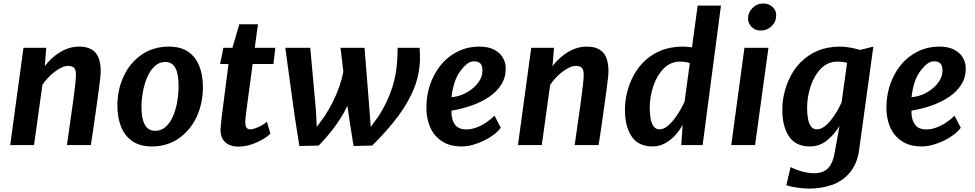

<svg xmlns="http://www.w3.org/2000/svg" viewBox="-20 -831 5584 1100"><path d="M38.5 0 114.5 -557H245L236.5 -452Q275.5 -503.5 327 -533.8Q378.5 -564 434 -564Q495 -564 526 -530.5Q557 -497 557 -420Q557 -408.5 554.2 -383Q551.5 -357.5 546.8 -323Q542 -288.5 537 -250.5Q535.5 -239 532.5 -218.5Q529.5 -198 525.8 -171.2Q522 -144.5 517.8 -114.8Q513.5 -85 509 -55.8Q504.5 -26.5 500.5 0H363.5Q368 -30 373.2 -68.2Q378.5 -106.5 385 -152Q391.5 -197.5 399 -250Q406.5 -307 410.8 -344Q415 -381 415 -401Q415.5 -431 404.8 -442.2Q394 -453.5 370 -453.5Q353.5 -453.5 333.2 -444.2Q313 -435 292.5 -419.2Q272 -403.5 254 -384.2Q236 -365 223 -345L175 0Z M849.5 8Q783.5 8 739.8 -21.2Q696 -50.5 674.2 -103.5Q652.5 -156.5 652.5 -226.5Q652.5 -316 688.5 -394Q724 -471 791.2 -517.5Q858.5 -564 948 -564Q1014 -564 1057 -535.2Q1100 -506.5 1121.2 -454.2Q1142.5 -402 1142.5 -330.5Q1142.5 -241.5 1107.5 -163.5Q1072 -86 1005.5 -39Q939 8 849.5 8ZM869 -81.5Q904.5 -81.5 930 -105Q955.5 -128.5 971.8 -166.5Q988 -204.5 995.5 -249.5Q1003 -294.5 1003 -337.5Q1003 -379.5 996 -410.5Q989 -441.5 972.2 -458.8Q955.5 -476 927.5 -476Q891.5 -476 865.5 -451.2Q839.5 -426.5 823 -387.5Q806.5 -348.5 798.5 -303.2Q790.5 -258 790.5 -217Q790.5 -150.5 810 -116Q829.5 -81.5 869 -81.5Z M1346 9Q1299.5 9 1271.5 -15.2Q1243.5 -39.5 1243.5 -87.5Q1243.5 -93.5 1244.8 -106.5Q1246 -119.5 1247.5 -136.5Q1249 -153.5 1251.5 -171L1289 -464.5H1241L1260 -557H1311.5L1351 -692H1458L1439.5 -557H1557.5L1546.5 -464.5H1427.5Q1417 -385.5 1409.5 -330Q1402 -274.5 1397 -238Q1392 -201.5 1389.5 -180.2Q1387 -159 1386 -148Q1385 -137 1385 -131.5Q1385 -112.5 1391.2 -101.2Q1397.5 -90 1415.5 -90Q1426 -90 1444 -96.5Q1462 -103 1480 -113.2Q1498 -123.5 1509.5 -133.5L1529 -65Q1510 -46.5 1480.2 -29.8Q1450.5 -13 1415.5 -2Q1380.5 9 1346 9Z M1695 5.5 1667 -174 1614.5 -557H1757.5L1789.5 -205L1795 -104L1841 -167Q1866.5 -207 1887.2 -248.2Q1908 -289.5 1923.2 -332.8Q1938.5 -376 1947 -421L1931 -557H2068.5L2096.5 -205L2104 -104L2149 -165.5Q2174.5 -205.5 2193.5 -245Q2212.5 -284.5 2226.2 -326.5Q2240 -368.5 2248 -416.5Q2253.5 -449 2255.8 -488.8Q2258 -528.5 2258 -557H2384Q2384.5 -546.5 2385.5 -528Q2386.5 -509.5 2386 -489Q2384 -407 2353.8 -328.8Q2323.5 -250.5 2263.8 -169.2Q2204 -88 2112.5 3L2005.5 5.5L1982 -144L1970.5 -224.5Q1951.5 -185.5 1929 -150Q1906.5 -114.5 1876.8 -77.2Q1847 -40 1806 3Z M2625 8Q2555.5 8 2511 -22.5Q2465 -53.5 2443.8 -103.8Q2422.5 -154 2423 -213.5Q2423 -311 2463.5 -392.5Q2503 -473 2572 -518.5Q2641 -564 2726.5 -564Q2776.5 -564 2810 -547Q2843.5 -530 2860.5 -501.5Q2877.5 -473 2877.5 -439Q2877.5 -387 2852 -346.5Q2826.5 -306 2782.5 -276.2Q2738.5 -246.5 2682.8 -226.8Q2627 -207 2566.5 -197Q2566.5 -193 2566.5 -189.2Q2566.5 -185.5 2566.5 -182Q2568.5 -140 2588.2 -114.8Q2608 -89.5 2653 -89.5Q2679.5 -89.5 2708.8 -100.2Q2738 -111 2765.2 -129Q2792.5 -147 2813 -168.5L2849 -99Q2834.5 -79 2809.2 -59.8Q2784 -40.5 2752.5 -25.2Q2721 -10 2688 -1Q2655 8 2625 8ZM2567 -274.5Q2596.5 -276 2627.5 -288.5Q2658.5 -301 2685 -322Q2711.5 -343 2727.8 -369.8Q2744 -396.5 2744 -426Q2744 -455 2732.2 -467.2Q2720.5 -479.5 2696 -479.5Q2676 -479.5 2659.2 -467.5Q2642.5 -455.5 2626 -435Q2597.5 -401.5 2583.8 -356.5Q2570 -311.5 2567 -274.5Z M2947.5 0 3023.5 -557H3154L3145.5 -452Q3184.5 -503.5 3236 -533.8Q3287.5 -564 3343 -564Q3404 -564 3435 -530.5Q3466 -497 3466 -420Q3466 -408.5 3463.2 -383Q3460.5 -357.5 3455.8 -323Q3451 -288.5 3446 -250.5Q3444.5 -239 3441.5 -218.5Q3438.5 -198 3434.8 -171.2Q3431 -144.5 3426.8 -114.8Q3422.5 -85 3418 -55.8Q3413.5 -26.5 3409.5 0H3272.5Q3277 -30 3282.2 -68.2Q3287.5 -106.5 3294 -152Q3300.5 -197.5 3308 -250Q3315.5 -307 3319.8 -344Q3324 -381 3324 -401Q3324.5 -431 3313.8 -442.2Q3303 -453.5 3279 -453.5Q3262.5 -453.5 3242.2 -444.2Q3222 -435 3201.5 -419.2Q3181 -403.5 3163 -384.2Q3145 -365 3132 -345L3084 0Z M3718.5 8Q3637.5 8 3599 -49Q3560.5 -106 3560.5 -202Q3560.5 -290.5 3598 -374.5Q3622.5 -430 3664 -472.8Q3705.5 -515.5 3762.8 -539.8Q3820 -564 3890.5 -564Q3903 -564 3916.8 -563Q3930.5 -562 3944.5 -559.5L3977 -799H4110.5L4005.5 0H3883L3891 -116Q3872.5 -82 3846.5 -54Q3820.5 -26 3788.2 -9Q3756 8 3718.5 8ZM3758.5 -90Q3779.5 -90 3800.5 -105.8Q3821.5 -121.5 3841 -146.5Q3860.5 -171.5 3876 -198.5Q3891.5 -225.5 3902 -248.5L3932 -469.5Q3908 -478 3877 -478Q3821 -478 3782 -438Q3742.5 -397.5 3722.5 -336.5Q3702.5 -275.5 3702.5 -213Q3702.5 -176.5 3708 -148.8Q3713.5 -121 3725.8 -105.5Q3738 -90 3758.5 -90Z M4169.5 0 4245 -557H4382.5L4306 0ZM4335.5 -656Q4308 -656 4286.8 -676.2Q4265.5 -696.5 4265.5 -724.5Q4265.5 -759.5 4291 -785.2Q4316.5 -811 4353 -811Q4384.5 -811 4405.8 -791.5Q4427 -772 4427 -744Q4427 -707 4401 -681.5Q4375 -656 4335.5 -656Z M4616.5 249.5Q4594.5 249.5 4567.8 246.5Q4541 243.5 4518.2 239Q4495.5 234.5 4485 229.5L4509.5 126Q4522.5 133.5 4544.8 141.8Q4567 150 4593.2 155.8Q4619.5 161.5 4643 161.5Q4697 161.5 4724.2 132.5Q4751.5 103.5 4761.5 47L4789.5 -109.5Q4761 -61 4718 -26.5Q4675 8 4620 8Q4539 8 4500.5 -49Q4462 -106 4462 -202Q4462 -290.5 4499.5 -374.5Q4524 -430 4565.5 -472.8Q4607 -515.5 4664.2 -539.8Q4721.5 -564 4792 -564Q4819.5 -564 4851.2 -558.2Q4883 -552.5 4908 -545L4983.5 -564L4902 28.5Q4896.5 69.5 4882.5 102Q4868.5 134.5 4847.5 159.5Q4805.5 208 4745 228.8Q4684.5 249.5 4616.5 249.5ZM4660 -90Q4680.5 -90 4701 -104.5Q4721.5 -119 4740.2 -142.5Q4759 -166 4774.8 -192.8Q4790.5 -219.5 4801.5 -244L4833 -471Q4821 -474.5 4807.5 -476.2Q4794 -478 4778.5 -478Q4722.5 -478 4683.5 -438Q4644 -397.5 4624 -336.5Q4604 -275.5 4604 -213Q4604 -176.5 4609.5 -148.8Q4615 -121 4627.2 -105.5Q4639.5 -90 4660 -90Z M5260.5 8Q5191 8 5146.5 -22.5Q5100.5 -53.5 5079.2 -103.8Q5058 -154 5058.5 -213.5Q5058.5 -311 5099 -392.5Q5138.5 -473 5207.5 -518.5Q5276.5 -564 5362 -564Q5412 -564 5445.5 -547Q5479 -530 5496 -501.5Q5513 -473 5513 -439Q5513 -387 5487.5 -346.5Q5462 -306 5418 -276.2Q5374 -246.5 5318.2 -226.8Q5262.5 -207 5202 -197Q5202 -193 5202 -189.2Q5202 -185.5 5202 -182Q5204 -140 5223.8 -114.8Q5243.5 -89.5 5288.5 -89.5Q5315 -89.5 5344.2 -100.2Q5373.5 -111 5400.8 -129Q5428 -147 5448.5 -168.5L5484.5 -99Q5470 -79 5444.8 -59.8Q5419.5 -40.5 5388 -25.2Q5356.5 -10 5323.5 -1Q5290.5 8 5260.5 8ZM5202.5 -274.5Q5232 -276 5263 -288.5Q5294 -301 5320.5 -322Q5347 -343 5363.2 -369.8Q5379.5 -396.5 5379.5 -426Q5379.5 -455 5367.8 -467.2Q5356 -479.5 5331.5 -479.5Q5311.5 -479.5 5294.8 -467.5Q5278 -455.5 5261.5 -435Q5233 -401.5 5219.2 -356.5Q5205.5 -311.5 5202.5 -274.5Z"/></svg>

Font: Merriweather Sans SemiBold
Style: Italic
Weight: 600
Italic angle: -7.5°
Designer: Eben Sorkin
Foundry: Eben Sorkin
Version: Version 2.001